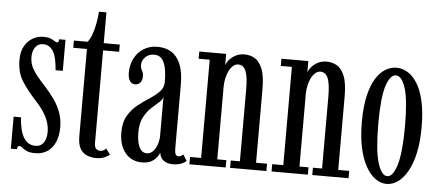

<svg xmlns="http://www.w3.org/2000/svg" viewBox="-48 -771 2035 888"><g transform="rotate(5 970.0 -327.0)"><path d="M141 11Q114.5 11 100.8 4.2Q87 -2.5 79.8 -9Q72.5 -15.5 66 -15.5Q60 -15.5 57.8 -11.2Q55.5 -7 55.5 0H27V-148.5H61Q63 -118 68.8 -94.5Q74.5 -71 84 -55.2Q93.5 -39.5 107.2 -31.2Q121 -23 139 -23Q157.5 -23 168.8 -33Q180 -43 185 -58.5Q190 -74 190 -90Q190 -115.5 182.2 -138.8Q174.5 -162 158.2 -186.2Q142 -210.5 116 -238Q81.5 -275.5 56.2 -315.2Q31 -355 31 -413Q31 -452 45.8 -477.5Q60.5 -503 83.8 -515.8Q107 -528.5 133 -528.5Q153.5 -528.5 165.8 -523.5Q178 -518.5 185 -513.5Q192 -508.5 197 -508.5Q201.5 -508.5 203.5 -512Q205.5 -515.5 205.5 -523.5H235V-379.5H201.5Q199.5 -408 194.8 -429.5Q190 -451 181.8 -465.2Q173.5 -479.5 161.8 -487Q150 -494.5 134.5 -494.5Q110.5 -494.5 97.8 -476.5Q85 -458.5 85 -430.5Q85 -397.5 103 -369.5Q121 -341.5 155.5 -305Q183.5 -274.5 203.8 -245.5Q224 -216.5 235 -185.5Q246 -154.5 246 -118.5Q246 -78.5 233.5 -49.5Q221 -20.5 197.2 -4.8Q173.5 11 141 11Z M423.5 9Q402.5 9 382.5 1.5Q362.5 -6 350 -26.2Q337.5 -46.5 337.5 -85.5V-490H274V-523.5H337.5Q348.5 -536 357 -559.5Q365.5 -583 370.8 -611.2Q376 -639.5 378 -666.5H412.5V-523.5H487V-490H412.5V-61Q412.5 -40 421.2 -33Q430 -26 438.5 -26Q448.5 -26 455.5 -30.2Q462.5 -34.5 466.5 -39L486 -12.5Q476 -3.5 460.2 2.8Q444.5 9 423.5 9Z M635.5 10.5Q605 10.5 581.2 -4.5Q557.5 -19.5 543.5 -48.8Q529.5 -78 529.5 -120.5Q529.5 -167 547.8 -197.8Q566 -228.5 592.8 -249.8Q619.5 -271 646.5 -288.2Q673.5 -305.5 691.5 -324.2Q709.5 -343 709.5 -369.5Q709.5 -407 703.8 -434.2Q698 -461.5 685 -476.2Q672 -491 650 -491Q625 -491 609 -475Q593 -459 593 -438Q593 -427 596.5 -420Q600 -413 603.2 -405.8Q606.5 -398.5 606.5 -386Q606.5 -368.5 597.8 -357.5Q589 -346.5 573 -346.5Q557.5 -346.5 548.8 -360Q540 -373.5 540 -397.5Q540 -434.5 555.2 -464.2Q570.5 -494 598.2 -511.2Q626 -528.5 662 -528.5Q699 -528.5 726.5 -511.8Q754 -495 769.2 -458.8Q784.5 -422.5 784.5 -363V-69Q784.5 -47.5 789 -40Q793.5 -32.5 802.5 -32.5Q811 -32.5 816.2 -36.2Q821.5 -40 824 -43L842 -14.5Q835.5 -7 818.8 -0.2Q802 6.5 780.5 6.5Q759.5 6.5 745.8 -0.2Q732 -7 725.2 -18Q718.5 -29 717 -42Q714.5 -33.5 705.5 -21Q696.5 -8.5 679.8 1Q663 10.5 635.5 10.5ZM655 -33.5Q673 -33.5 685.2 -47.8Q697.5 -62 703.5 -81.5Q709.5 -101 709.5 -117V-302.5Q708.5 -288.5 692.8 -275Q677 -261.5 657.5 -243.5Q638 -225.5 623 -198Q608 -170.5 608 -127.5Q608 -81.5 620.2 -57.5Q632.5 -33.5 655 -33.5Z M856 0V-34H907.5V-490H856V-523.5H981V-470Q983.5 -481 994.5 -494.8Q1005.5 -508.5 1024 -518.5Q1042.5 -528.5 1067 -528.5Q1090.5 -528.5 1112.2 -516.8Q1134 -505 1148.2 -472Q1162.5 -439 1162.5 -374.5V-34H1213.5V0H1045V-34H1087.5V-366.5Q1087.5 -427 1076.5 -453.2Q1065.5 -479.5 1041 -479.5Q1028.5 -479.5 1017.8 -470.5Q1007 -461.5 999.2 -446.2Q991.5 -431 987.2 -412.5Q983 -394 982.5 -375V-34H1024.5V0Z M1237.5 0V-34H1289V-490H1237.5V-523.5H1362.5V-470Q1365 -481 1376 -494.8Q1387 -508.5 1405.5 -518.5Q1424 -528.5 1448.5 -528.5Q1472 -528.5 1493.8 -516.8Q1515.5 -505 1529.8 -472Q1544 -439 1544 -374.5V-34H1595V0H1426.5V-34H1469V-366.5Q1469 -427 1458 -453.2Q1447 -479.5 1422.5 -479.5Q1410 -479.5 1399.2 -470.5Q1388.5 -461.5 1380.8 -446.2Q1373 -431 1368.8 -412.5Q1364.5 -394 1364 -375V-34H1406V0Z M1772 11Q1744.5 11 1719.5 -7Q1694.5 -25 1675 -60Q1655.5 -95 1644.5 -146Q1633.5 -197 1633.5 -263.5Q1633.5 -336 1645.2 -386.5Q1657 -437 1676.8 -468.2Q1696.5 -499.5 1721.2 -514Q1746 -528.5 1772 -528.5Q1798 -528.5 1822.8 -514Q1847.5 -499.5 1867.5 -468.2Q1887.5 -437 1899.2 -386.5Q1911 -336 1911 -263.5Q1911 -197 1900 -146Q1889 -95 1869.5 -60Q1850 -25 1824.8 -7Q1799.5 11 1772 11ZM1772 -25Q1799 -25 1816.5 -82.8Q1834 -140.5 1834 -263.5Q1834 -385.5 1816.5 -439.2Q1799 -493 1772 -493Q1745 -493 1727.5 -439.2Q1710 -385.5 1710 -263.5Q1710 -140.5 1727.5 -82.8Q1745 -25 1772 -25Z"/></g></svg>

Font: Imbue Thin 10pt
Style: Regular
Weight: 400
Version: Version 1.102